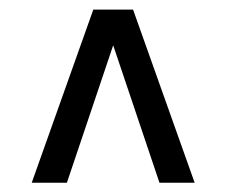

<svg xmlns="http://www.w3.org/2000/svg" viewBox="-20 -573 478 405"><path d="M244.1 -552.7 121.1 -187.5H46.9L176.8 -552.7ZM316.4 -187.5 193.4 -552.7H260.7L390.6 -187.5Z"/></svg>

Font: Sudo Var
Style: Regular
Weight: 400
Monospace: yes
Designer: Jens Kutilek
Foundry: Jens Kutilek
Version: Version 0.065;FEAKit 1.0